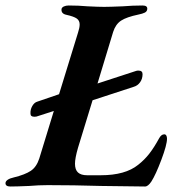

<svg xmlns="http://www.w3.org/2000/svg" viewBox="-52 -674 652 699"><path d="M556 -169Q556 -147 535.5 -92.5Q515 -38 499 -13Q487 5 476 5Q436 5 316 3Q216 0 122 0Q89 0 54 3Q8 5 -14 5Q-32 5 -32 -7Q-32 -14 -24 -19.5Q-16 -25 -2 -28Q39 -38 60 -52Q81 -66 91 -97L144 -270L85 -251Q81 -249 73 -249Q59 -249 59 -260Q58 -275 65.5 -288Q73 -301 84 -304L163 -331L232 -555Q238 -573 238 -585Q238 -599 227.5 -606.5Q217 -614 190 -620Q170 -624 172 -641Q173 -647 180.5 -650.5Q188 -654 198 -654Q234 -654 267 -651Q307 -649 327 -649Q347 -649 395 -651Q431 -654 467 -654Q486 -654 484 -640Q483 -632 475 -628Q467 -624 452 -621Q409 -612 389 -599Q369 -586 360 -558L303 -370L444 -416Q447 -417 452 -417Q467 -417 467 -404Q467 -387 458 -374.5Q449 -362 435 -358L285 -309L232 -136Q221 -98 221 -78Q221 -56 232 -46Q243 -36 265 -36H315Q404 -36 451 -74Q474 -92 491.5 -114.5Q509 -137 527 -170Q535 -185 546 -185Q551 -185 553.5 -180.5Q556 -176 556 -169Z"/></svg>

Font: EB Garamond SemiBold
Style: Italic
Weight: 600
Italic angle: -17.2°
Designer: Georg Duffner and Octavio Pardo
Foundry: Georg Duffner
Version: Version 1.000